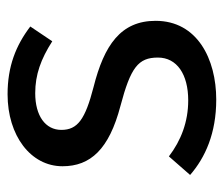

<svg xmlns="http://www.w3.org/2000/svg" viewBox="-62 -517 591 507"><g transform="rotate(-90 233.5 -263.5)"><path d="M238 -539C129 -539 48 -478 48 -394C48 -320 93 -271 207 -241C309 -214 335 -194 335 -142C335 -92 291 -62 222 -62C165 -62 116 -81 74 -113L25 -57C71 -17 135 12 224 12C331 12 432 -38 432 -148C432 -240 368 -284 257 -312C172 -334 144 -354 144 -397C144 -439 181 -466 241 -466C290 -466 331 -451 378 -421L417 -479C367 -517 312 -539 238 -539Z"/></g></svg>

Font: Fira Math
Style: Regular
Weight: 400
Designer: Xiangdong Zeng
Foundry: Xiangdong Zeng
Version: Version 0.3.4